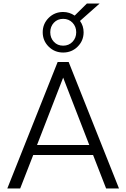

<svg xmlns="http://www.w3.org/2000/svg" viewBox="-20 -1071 718 1091"><path d="M21.5 0 307.6 -718.8H370.1L656.2 0H583L508.8 -190.4H168.9L94.7 0ZM190.4 -247.1H487.3L338.9 -629.9ZM338.9 -1002.9Q374 -1002.9 404.3 -982.4L473.6 -1050.8H545.9L434.6 -952.1Q455.1 -923.8 455.1 -887.7Q455.1 -839.8 421.4 -806.2Q387.7 -772.5 338.9 -772.5Q290 -772.5 256.3 -806.2Q222.7 -839.8 222.7 -887.7Q222.7 -935.5 256.3 -969.2Q290 -1002.9 338.9 -1002.9ZM286.1 -941.9Q265.6 -919.9 265.6 -887.7Q265.6 -855.5 286.1 -833.5Q306.6 -811.5 338.9 -811.5Q371.1 -811.5 392.1 -833.5Q413.1 -855.5 413.1 -887.7Q413.1 -919.9 392.1 -941.9Q371.1 -963.9 338.9 -963.9Q306.6 -963.9 286.1 -941.9Z"/></svg>

Font: Min Sans Light
Style: Regular
Weight: 300
Designer: Jinseong-Kim, NotoSansCJK, Nunito
Foundry: Jinseong-Kim
Version: Version 1.400;Glyphs 3.1.2 (3151)